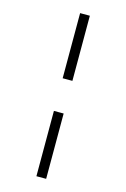

<svg xmlns="http://www.w3.org/2000/svg" viewBox="-135 -866 676 1028"><g transform="rotate(15 203.5 -352.0)"><path d="M230 -443H176V-804H230ZM230 100H176V-262H230Z"/></g></svg>

Font: Fira Sans Light
Style: Regular
Weight: 300
Designer: bBox Type GmbH & Carrois Corporate GbR & Edenspiekermann AG
Foundry: bBox Type GmbH & Carrois Corporate GbR & Edenspiekermann AG
Version: Version 4.301